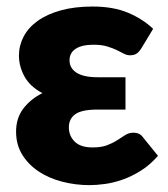

<svg xmlns="http://www.w3.org/2000/svg" viewBox="-20 -546 500 573"><path d="M402 -402Q393.5 -389 386 -385Q378.5 -381 368 -381Q358.5 -381 349.2 -386Q340 -391 328 -396.8Q316 -402.5 299.5 -407.5Q283 -412.5 259 -412.5Q224.5 -412.5 206 -400.5Q187.5 -388.5 187.5 -366Q187.5 -342.5 208.5 -329Q229.5 -315.5 271 -315.5H354.5V-219H271Q224 -219 204.8 -205.2Q185.5 -191.5 185.5 -166Q185.5 -140.5 203 -123.2Q220.5 -106 256.5 -106Q283 -106 300.2 -112.8Q317.5 -119.5 330.2 -127.8Q343 -136 353.8 -143Q364.5 -150 378.5 -150Q397 -150 406.5 -136.5L451.5 -81Q427.5 -53.5 400.2 -36.5Q373 -19.5 346 -10Q319 -0.5 293.5 3Q268 6.5 247.5 6.5Q205 6.5 165.5 -3.8Q126 -14 95.5 -34.2Q65 -54.5 46.5 -84.2Q28 -114 28 -153Q28 -194 50 -222.5Q72 -251 106.5 -268Q68.5 -288.5 52.5 -318.8Q36.5 -349 36.5 -380Q36.5 -410 50.5 -436.8Q64.5 -463.5 92.2 -483.5Q120 -503.5 161.2 -515Q202.5 -526.5 256.5 -526.5Q318 -526.5 362 -508Q406 -489.5 437 -460Z"/></svg>

Font: Lato Black
Style: Regular
Weight: 900
Designer: Lukasz Dziedzic
Foundry: tyPoland Lukasz Dziedzic
Version: Version 2.007; 2014-02-27